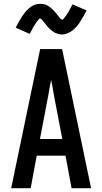

<svg xmlns="http://www.w3.org/2000/svg" viewBox="-20 -994 540 1014"><path d="M39 0 192 -735H308L461 0H358L326 -172H174L142 0ZM309 -260 265 -490Q262 -511 258 -531.5Q254 -552 250 -572Q246 -552 242 -531.5Q238 -511 235 -490L191 -260ZM308 -812Q303 -812 298 -812.5Q293 -813 288.5 -814.5Q284 -816 279.5 -817.5Q275 -819 270.5 -821Q266 -823 262 -826Q258 -829 254.5 -831.5Q251 -834 247 -837.5Q243 -841 239.5 -844.5Q236 -848 233 -851.5Q230 -855 227 -858.5Q224 -862 221.5 -865.5Q219 -869 215 -873.5Q211 -878 208 -882Q205 -886 202 -889.5Q199 -893 194.5 -895Q190 -897 190 -901H195Q195 -900 191.5 -898Q188 -896 184.5 -892Q181 -888 180 -886.5Q179 -885 177.5 -883Q176 -881 174 -878.5Q172 -876 170.5 -873.5Q169 -871 167 -868Q165 -865 163 -862Q161 -859 159 -856Q157 -853 155 -849Q153 -845 151 -841Q149 -837 146.5 -833Q144 -829 142 -824.5Q140 -820 137 -815L63 -848Q72 -866 80.5 -881Q89 -896 97 -908Q105 -920 114 -931Q123 -942 135 -952Q147 -962 162 -968Q177 -974 192 -974Q197 -974 202 -973.5Q207 -973 211.5 -972Q216 -971 220.5 -969.5Q225 -968 229.5 -965.5Q234 -963 238 -960.5Q242 -958 245.5 -955Q249 -952 253 -948.5Q257 -945 260.5 -941.5Q264 -938 267 -934.5Q270 -931 273 -927.5Q276 -924 278.5 -921Q281 -918 285 -913Q289 -908 292 -904Q295 -900 298 -896.5Q301 -893 305.5 -891.5Q310 -890 310 -885H305Q305 -886 308.5 -888.5Q312 -891 315.5 -894.5Q319 -898 320 -900Q321 -902 322.5 -904Q324 -906 326 -908Q328 -910 329.5 -912.5Q331 -915 333 -918Q335 -921 337 -924Q339 -927 341 -930.5Q343 -934 345 -937.5Q347 -941 349 -945Q351 -949 353.5 -953Q356 -957 358 -961.5Q360 -966 363 -971L437 -939Q428 -921 419.5 -906Q411 -891 403 -878.5Q395 -866 386 -855.5Q377 -845 365 -835Q353 -825 338 -818.5Q323 -812 308 -812Z"/></svg>

Font: Iosevka Term Semibold
Style: Regular
Weight: 600
Monospace: yes
Designer: Belleve Invis
Foundry: Belleve Invis
Version: Version 31.4.0